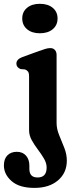

<svg xmlns="http://www.w3.org/2000/svg" viewBox="-53 -730 392 984"><path d="M151 -559.5Q110.5 -559.5 85.8 -580.2Q61 -601 61 -635.5Q61 -669.5 85.8 -690Q110.5 -710.5 151 -710.5Q192.5 -710.5 217.2 -690Q242 -669.5 242 -635.5Q242 -601 217.2 -580.2Q192.5 -559.5 151 -559.5ZM237 -99.5Q237 -69.5 250.2 -37.5Q263.5 -5.5 276.5 27.5Q289.5 60.5 289.5 93Q289.5 156 244.2 194.5Q199 233 123.5 233Q46 233 6.5 198.2Q-33 163.5 -33 118Q-33 84 -14.8 66Q3.5 48 33 48Q63 48 80.2 67.5Q97.5 87 97.5 119V135.5Q97.5 180 140 179.5Q186 179.5 186 128.5Q186 106 172.5 83Q159 60 141 36.2Q123 12.5 109.5 -12Q96 -36.5 96 -62.5V-338Q96 -356 90.5 -363.2Q85 -370.5 75.5 -374L52.5 -376Q31 -384.5 31 -404Q31 -426 61.5 -437.5L147 -468.5Q165.5 -475 178.8 -479.2Q192 -483.5 205 -483.5Q220 -483.5 228.5 -473.8Q237 -464 237 -448.5Z"/></svg>

Font: Fraunces 9pt SuperSoft SemiBold
Style: Regular
Weight: 600
Version: Version 1.000;[0bf87f6ff]